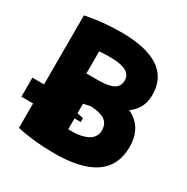

<svg xmlns="http://www.w3.org/2000/svg" viewBox="-177 -866 1011 1040"><g transform="rotate(30 328.5 -346.0)"><path d="M299 29Q175 29 66 5V-148H-7V-267H66V-699Q175 -721 287 -721Q603 -721 603 -510Q603 -424 535 -377Q637 -329 637 -205Q637 29 299 29ZM344 -291 301 -282V-222L340 -214V-190H301V-122Q345 -122 354 -123Q462 -136 462 -208Q462 -250 432.5 -269.5Q403 -289 344 -291ZM235 -571V-433H307Q371 -433 402.5 -449Q434 -465 434 -504Q434 -574 304 -574Q259 -574 235 -571Z"/></g></svg>

Font: Repo
Style: ExtraBold
Weight: 800
Designer: Stefan Peev
Foundry: Context Ltd
Version: Version 001.000